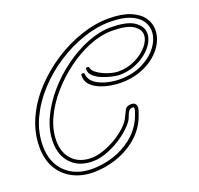

<svg xmlns="http://www.w3.org/2000/svg" viewBox="-132 -880 1089 1053"><g transform="rotate(-20 413.0 -353.5)"><path d="M242 29Q173 29 120 1Q67 -27 37.5 -78.5Q8 -130 8 -201Q8 -286 44 -365.5Q80 -445 142 -512Q204 -579 281.5 -629.5Q359 -680 442.5 -708Q526 -736 605 -736Q682 -736 731 -715.5Q780 -695 803 -662Q826 -629 826 -590Q826 -553 807 -516Q788 -479 751.5 -448.5Q715 -418 664 -399.5Q613 -381 550 -381Q526 -381 494 -386Q462 -391 431 -403.5Q400 -416 379.5 -437Q359 -458 359 -491V-492Q359 -502 369 -502Q379 -502 379 -493Q383 -459 411.5 -439Q440 -419 478.5 -410Q517 -401 550 -401Q627 -401 684.5 -430Q742 -459 773.5 -502.5Q805 -546 805 -590Q805 -624 784.5 -652.5Q764 -681 720 -698.5Q676 -716 605 -716Q529 -716 448 -688.5Q367 -661 292 -612Q217 -563 157.5 -498Q98 -433 63 -357.5Q28 -282 28 -201Q28 -104 86.5 -47.5Q145 9 242 9Q304 9 364.5 -10.5Q425 -30 474 -68.5Q523 -107 551 -164Q554 -170 558.5 -182Q563 -194 567 -206Q571 -218 571 -222Q571 -227 570.5 -228.5Q570 -230 570 -230Q568 -232 562 -232Q547 -232 539 -220.5Q531 -209 526 -193.5Q521 -178 512 -166Q487 -132 443.5 -100.5Q400 -69 351 -49Q302 -29 258 -29Q178 -29 132.5 -76.5Q87 -124 87 -203Q87 -271 119 -340Q151 -409 204.5 -471Q258 -533 325 -581.5Q392 -630 462.5 -658Q533 -686 598 -686Q695 -686 736.5 -656.5Q778 -627 778 -587Q778 -559 761 -530.5Q744 -502 713.5 -478Q683 -454 643 -439Q603 -424 558 -424Q542 -424 515 -430Q488 -436 460.5 -447Q433 -458 414 -475Q395 -492 395 -514V-516Q395 -525 405 -525Q414 -525 415 -517Q418 -502 434 -489Q450 -476 473 -465.5Q496 -455 519 -449.5Q542 -444 558 -444Q611 -444 656.5 -466Q702 -488 730 -521Q758 -554 758 -586Q758 -618 721.5 -642Q685 -666 598 -666Q536 -666 468 -639Q400 -612 336 -565Q272 -518 220 -458.5Q168 -399 137.5 -333Q107 -267 107 -203Q107 -133 147 -91Q187 -49 258 -49Q288 -49 325.5 -61.5Q363 -74 400 -95.5Q437 -117 466 -144Q495 -171 507 -199Q516 -219 525 -235.5Q534 -252 562 -252Q591 -252 591 -222Q591 -215 586.5 -201Q582 -187 577 -174Q572 -161 569 -155Q540 -94 487.5 -53Q435 -12 371 8.5Q307 29 242 29Z"/></g></svg>

Font: Neonderthaw
Style: Regular
Weight: 400
Designer: Robert E. Leuschke
Foundry: Robert E. Leuschke
Version: Version 1.010; ttfautohint (v1.8.3)